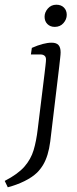

<svg xmlns="http://www.w3.org/2000/svg" viewBox="-99 -601 328 814"><path d="M-66 193 -79 166Q-23 137 4.5 105.5Q32 74 43.5 35.5Q55 -3 61 -54L90 -290Q92 -308 94 -324.5Q96 -341 96 -349Q96 -360 89.5 -365Q83 -370 74 -370H32L36 -398Q86 -420 120 -420Q140 -420 149 -410Q158 -400 158 -379Q158 -371 156 -354Q154 -337 152 -318L114 -1Q110 30 102.5 54.5Q95 79 84 97.5Q73 116 58 131Q37 151 4.5 167Q-28 183 -66 193ZM133 -487Q114 -487 102 -499Q90 -511 90 -530Q90 -549 104 -565Q118 -581 140 -581Q160 -581 172 -569Q184 -557 184 -538Q184 -519 170 -503Q156 -487 133 -487Z"/></svg>

Font: Rasa Light
Style: Italic
Weight: 300
Italic angle: -7.10001°
Designer: Anna Giedrys (Yrsa+Rasa design), David Brezina (Yrsa art-direction, Rasa art-direction, design)
Foundry: Rosetta Type Foundry
Version: Version 2.004